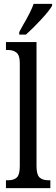

<svg xmlns="http://www.w3.org/2000/svg" viewBox="-20 -979 293 999"><path d="M11 -41H21Q53 -41 68 -56Q83 -71 83 -115V-651Q83 -691 66 -705Q49 -719 21 -719H11V-760H170V-115Q170 -71 185.5 -56Q201 -41 233 -41H242V0H11ZM80 -812 99 -847Q141 -918 155 -959H251V-949Q237 -924 195.5 -879Q154 -834 115 -799H80Z"/></svg>

Font: Noto Serif Cond
Style: Regular
Weight: 400
Width: 3
Designer: Monotype Design Team
Foundry: Monotype Imaging Inc.
Version: Version 1.001